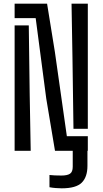

<svg xmlns="http://www.w3.org/2000/svg" viewBox="-20 -820 558 1044"><path d="M279 0 231.5 -284 174 -721.5H59.5V-800H236L278.5 -537L343.5 -79.5H457.5V0H455.5V81.5Q455.5 142.5 424.5 173.2Q393.5 204 315.5 204Q302 204 282.8 202.5Q263.5 201 249 198V131.5Q274 134.5 314 134.5Q346 134.5 360.8 124.5Q375.5 114.5 375.5 86.5V0ZM379.5 -119.5 374 -509 369 -800H457.5V-119.5ZM59.5 0V-682H136.5L141.5 -305L147 0Z"/></svg>

Font: Big Shoulders Stencil Text Medium
Style: Regular
Weight: 500
Designer: Patric King
Foundry: XO Type Co
Version: Version 1.000